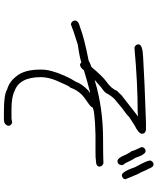

<svg xmlns="http://www.w3.org/2000/svg" viewBox="74 -772 851 1040"><g transform="rotate(90 500.0 -252.5)"><path d="M644.5 -617.2H683.6Q705.1 -613.8 705.1 -595.7Q705.1 -577.6 658.2 -554.7L613.3 -525.4Q606.9 -516.6 564.5 -486.3L517.6 -447.3Q500 -430.2 486.3 -404.3Q479.5 -391.6 457 -377L416 -341.8V-339.8Q565.4 -384.8 734.4 -384.8Q821.3 -384.8 865.2 -386.7Q882.8 -380.4 882.8 -365.2Q882.8 -345.7 845.7 -345.7Q843.3 -343.8 804.7 -343.8H710.9Q560.5 -339.8 560.5 -324.2Q560.5 -317.9 517.6 -289.1Q472.7 -258.8 455.1 -207Q449.7 -207 429.7 -160.2Q398.4 -97.7 398.4 -46.9Q398.4 70.3 476.6 95.7Q506.8 111.3 574.2 111.3H623Q625.5 111.3 644.5 107.4Q662.1 113.8 662.1 128.9Q654.8 152.3 628.9 152.3H582Q492.2 152.3 464.8 134.8Q423.8 123.5 394.5 85.9Q357.4 42.5 357.4 -44.9V-50.8Q357.4 -101.1 390.6 -175.8Q405.3 -209.5 423.8 -238.3Q434.1 -269.5 470.7 -304.7Q482.4 -311.5 482.4 -314.5H480.5Q426.8 -300.8 361.3 -281.2Q345.7 -259.8 330.1 -259.8Q318.4 -264.2 318.4 -267.6Q293.5 -257.8 222.7 -248Q141.1 -222.7 113.3 -210.9H109.4Q91.8 -217.3 91.8 -232.4Q91.8 -251.5 127 -259.8Q185.1 -282.7 308.6 -306.6Q313.5 -310.5 343.8 -322.3Q391.6 -379.9 421.9 -402.3Q460.4 -428.2 472.7 -460.9Q474.6 -460.9 496.1 -484.4L611.3 -574.2L587.9 -572.3Q432.1 -572.3 238.3 -554.7Q220.7 -561 220.7 -576.2Q220.7 -598.6 287.1 -601.6Q412.6 -609.4 644.5 -617.2ZM871.1 -658.2Q886.2 -658.2 896.5 -627Q898.9 -627 914.1 -589.8Q921.4 -581.5 951.2 -505.9Q951.2 -490.2 929.7 -486.3Q910.6 -486.3 884.8 -560.5Q849.6 -623.5 849.6 -640.6Q856 -658.2 871.1 -658.2ZM798.8 -615.2Q817.4 -615.2 835.9 -558.6Q846.2 -544.9 865.2 -503.9Q875 -493.7 875 -484.4Q871.6 -462.9 853.5 -462.9Q835.4 -462.9 818.4 -507.8Q802.2 -539.1 798.8 -539.1Q798.8 -549.3 779.3 -587.9Q777.3 -591.3 777.3 -597.7Q783.7 -615.2 798.8 -615.2Z"/></g></svg>

Font: CEF Fonts CJK
Style: Regular
Weight: 400
Designer: PartyBoss (派对大魔王)
Version: Release 2.25